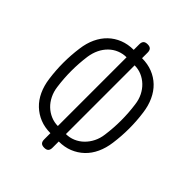

<svg xmlns="http://www.w3.org/2000/svg" viewBox="-221 -894 1043 1043"><g transform="rotate(45 300.0 -372.5)"><path d="M300 25Q283 25 275.5 17Q268 9 268 -7V-55Q224 -55 188 -69.5Q152 -84 124 -110.5Q96 -137 78.5 -175Q61 -213 55 -259Q47 -317 47 -375Q47 -433 55 -491Q61 -538 78.5 -575.5Q96 -613 123.5 -639.5Q151 -666 187.5 -680.5Q224 -695 268 -695V-738Q268 -754 275.5 -762Q283 -770 300 -770Q317 -770 324.5 -762Q332 -754 332 -738V-695Q376 -695 412.5 -680.5Q449 -666 476.5 -639.5Q504 -613 521.5 -575Q539 -537 545 -491Q553 -433 553 -375Q553 -317 545 -259Q539 -213 521.5 -175Q504 -137 476 -110.5Q448 -84 412 -69.5Q376 -55 332 -55V-7Q332 9 324.5 17Q317 25 300 25ZM269 -111V-639Q241 -639 215 -628.5Q189 -618 168.5 -598Q148 -578 135 -551Q122 -524 117 -491Q109 -433 109 -375Q109 -317 117 -259Q121 -227 134.5 -199.5Q148 -172 168.5 -152.5Q189 -133 215 -122Q241 -111 269 -111ZM331 -639V-111Q359 -111 385 -122Q411 -133 431.5 -153Q452 -173 465.5 -200Q479 -227 483 -259Q491 -317 491 -375Q491 -433 483 -491Q479 -524 465.5 -551Q452 -578 431.5 -597.5Q411 -617 385.5 -628Q360 -639 331 -639Z"/></g></svg>

Font: Maple Mono ExtraLight
Style: Regular
Weight: 275
Monospace: yes
Designer: subframe7536
Version: Version 7.000